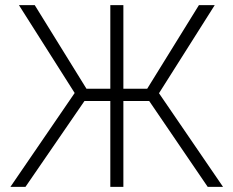

<svg xmlns="http://www.w3.org/2000/svg" viewBox="-20 -727 908 747"><path d="M460 -381.8H552.7L753.9 -707H815.4L598.6 -364.3L847.7 0H788.1L560.5 -334H460V0H409.2V-334H308.6L79.1 0H20.5L270.5 -365.2L53.7 -707H115.2L316.4 -381.8H409.2V-707H460Z"/></svg>

Font: Pretendard JP ExtraLight
Style: Regular
Weight: 200
Designer: Base glyphs from Inter by Rasmus Andersson; Hangeul glyphs from Noto Sans CJK(Source Han Sans) by Jang Soo-young and Kan
Foundry: Kil Hyung-jin
Version: Version 1.309